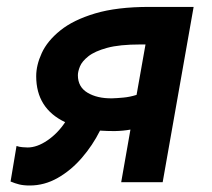

<svg xmlns="http://www.w3.org/2000/svg" viewBox="-20 -538 626 567"><path d="M318.4 -150.9Q295.9 -150.9 275.4 -152.3Q253.4 -108.4 221.4 -71.5Q189.5 -34.7 150.4 -12.5Q111.3 9.8 67.9 9.8Q49.3 9.8 36.6 6.6Q23.9 3.4 11.2 -2L28.8 -106.9Q37.1 -104 46.6 -103.3Q56.2 -102.5 61.5 -102.5Q89.4 -102.5 119.9 -123.3Q150.4 -144 172.4 -177.2Q86.9 -217.8 86.9 -313Q86.9 -345.7 103.3 -381.3Q119.6 -417 158 -448Q196.3 -479 260.7 -498.3Q325.2 -517.6 420.9 -517.6H551.8L460.4 0H337.9L365.2 -155.3Q344.2 -151.4 318.4 -150.9ZM383.3 -257.8 409.7 -406.7H394.5Q333 -406.7 296.4 -396.7Q259.8 -386.7 241 -371.8Q222.2 -356.9 216.1 -341.8Q210 -326.7 210 -315.9Q210 -281.2 238.5 -264.2Q267.1 -247.1 310.5 -247.6Q325.2 -248 344.2 -249.8Q363.3 -251.5 383.3 -257.8Z"/></svg>

Font: CaskaydiaCove NFP SemiBold
Style: Italic
Weight: 600
Italic angle: -10°
Designer: Aaron Bell
Foundry: Saja Typeworks
Version: Version 2111.001; VTT 6.35;Nerd Fonts 3.1.1